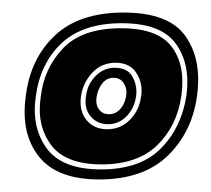

<svg xmlns="http://www.w3.org/2000/svg" viewBox="-20 -541 336 306"><path d="M138 -255Q71 -255 42 -291.5Q13 -328 21 -387Q28 -447 67 -484Q106 -521 177 -521Q249 -521 275.5 -483.5Q302 -446 294 -388Q286 -330 247 -292.5Q208 -255 138 -255ZM141 -271Q203 -271 236 -304Q269 -337 277 -388Q284 -438 260.5 -471Q237 -504 174 -504Q112 -504 78 -472Q44 -440 37 -387Q30 -338 54.5 -304.5Q79 -271 141 -271ZM142 -279Q84 -279 61 -310.5Q38 -342 45 -387Q50 -432 80.5 -464Q111 -496 173 -496Q232 -496 254 -466Q276 -436 269 -388Q262 -340 230.5 -309.5Q199 -279 142 -279ZM151 -335Q172 -335 187 -350Q202 -365 205 -388Q208 -408 197.5 -424.5Q187 -441 164 -441Q142 -441 127 -425Q112 -409 109 -387Q106 -364 118 -349.5Q130 -335 151 -335ZM152 -343Q135 -343 124.5 -355.5Q114 -368 117 -387Q119 -406 132 -419.5Q145 -433 163 -433Q183 -433 191 -419Q199 -405 197 -388Q194 -368 181.5 -355.5Q169 -343 152 -343ZM154 -359Q164 -359 171.5 -367Q179 -375 181 -388Q183 -399 177.5 -408Q172 -417 161 -417Q150 -417 143 -408Q136 -399 134 -387Q132 -375 137.5 -367Q143 -359 154 -359Z"/></svg>

Font: Alumni Sans Collegiate One
Style: Italic
Weight: 400
Italic angle: -8°
Designer: Robert E. Leuschke
Foundry: Robert E. Leuschke
Version: Version 1.100